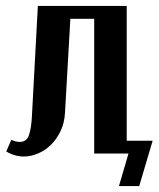

<svg xmlns="http://www.w3.org/2000/svg" viewBox="-20 -515 532 644"><path d="M18 -46Q33 -39 46 -39Q70 -39 77.5 -62.5Q85 -86 87 -124L107 -495H405V0H296V-452H216L198 -136Q196 -102 183 -75Q170 -48 150.5 -29Q131 -10 107 0Q83 10 60 10Q29 10 1 -7ZM379 109 411 0H398L397 -43H492L447 109Z"/></svg>

Font: Moniqa ExtBd Paragraph
Style: Regular
Weight: 800
Designer: Rajesh Rajput
Foundry: Rajesh Rajput
Version: Version 1.000